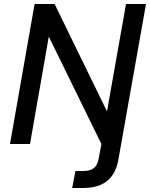

<svg xmlns="http://www.w3.org/2000/svg" viewBox="-20 -720 750 960"><path d="M30 0 153 -700H253L515 -163L610 -700H710L573 72Q565 124 541.5 157Q518 190 481.5 205Q445 220 396 220H341L357 135H396Q432 135 450 120Q468 105 474 70L487 0L224 -537L130 0Z"/></svg>

Font: DM Sans 12pt Medium
Style: Italic
Weight: 500
Italic angle: -10°
Version: Version 4.004;gftools[0.9.30]